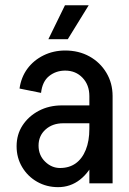

<svg xmlns="http://www.w3.org/2000/svg" viewBox="-20 -718 506 752"><path d="M330 0V-344.2H421V0ZM207.5 15 215 -60Q251 -60 276.4 -78.1Q301.8 -96.2 315.9 -131Q330 -165.8 330 -213.5L375 -216Q375 -148.2 353 -96Q331 -43.8 293.4 -14.4Q255.8 15 207.5 15ZM207.5 15Q162.5 15 125.5 -6Q88.5 -27 66.8 -63.5Q45 -100 45 -145.2L131 -147.8Q131 -110 156.6 -85Q182.2 -60 215 -60ZM45 -145.2Q45 -191.5 68.5 -227.2Q92 -263 132.1 -284.1Q172.2 -305.2 222.5 -305.2L227.5 -235.2Q185.8 -235.2 158.4 -210.8Q131 -186.2 131 -147.8ZM227.5 -235.2 222.5 -305.2H377.2V-235.2ZM330 -213.5V-342.5H375V-216ZM421 -341.5H330Q330 -385.5 303.2 -413.5Q276.5 -441.5 235.2 -441.5V-520.2Q288.5 -520.2 330.4 -497Q372.2 -473.8 396.6 -433.1Q421 -392.5 421 -341.5ZM140.8 -354.2 56.5 -371.2Q62.8 -415.5 87.2 -448.8Q111.8 -482 150.5 -501.1Q189.2 -520.2 235.5 -520.2V-441.5Q199.2 -441.5 172.5 -420.2Q145.8 -399 140.8 -354.2ZM245.5 -564.5H169.5L234.5 -697.5H327.5Z"/></svg>

Font: Akshar Light
Style: Regular
Weight: 300
Designer: Tall Chai
Foundry: Tall Chai
Version: Version 1.100